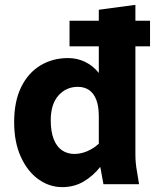

<svg xmlns="http://www.w3.org/2000/svg" viewBox="-20 -755 655 787"><path d="M38 -254Q38 -340 67 -398.5Q96 -457 146 -487Q196 -517 259 -517Q297 -517 329.5 -501Q362 -485 385 -456V-565H265V-670H385V-715L535 -735V-670H595V-565H535V-125Q535 -104 536.5 -87.5Q538 -71 542 -49L550 0H404L391 -71Q362 -34 323 -11Q284 12 235 12Q182 12 137 -20.5Q92 -53 65 -113Q38 -173 38 -254ZM188 -262Q188 -216 200 -185Q212 -154 234 -139Q256 -124 285 -124Q311 -124 337 -135Q363 -146 385 -166V-278Q385 -320 374.5 -346.5Q364 -373 345 -386Q326 -399 299 -399Q251 -399 219.5 -363.5Q188 -328 188 -262Z"/></svg>

Font: Radio Canada
Style: Regular
Weight: 400
Designer: Charles Daoud, Etienne Aubert Bonn, Alexandre Saumier Demers, Jacques Le Bailly
Foundry: Radio-Canada
Version: Version 2.104;gftools[0.9.28.dev5+ged2979d]